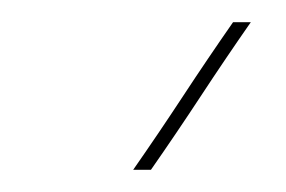

<svg xmlns="http://www.w3.org/2000/svg" viewBox="-20 -632 258 173"><path d="M116 -479Q139 -512 161 -545.5Q183 -579 206 -612H190Q167 -579 145 -545.5Q123 -512 100 -479Z"/></svg>

Font: Josefin Slab Thin Thin
Style: Regular
Weight: 250
Version: Version 2.000